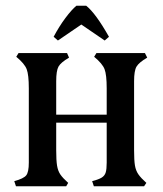

<svg xmlns="http://www.w3.org/2000/svg" viewBox="-20 -653 570 673"><path d="M493 -12 485 0H309L303 -18Q326 -24 336.5 -30.5Q347 -37 350.5 -48.5Q354 -60 354 -83V-223H177V-126Q177 -91 180 -72.5Q183 -54 191.5 -41.5Q200 -29 219 -12L212 0H36L30 -18Q63 -27 72 -38.5Q81 -50 81 -83V-343Q81 -391 73.5 -410.5Q66 -430 37 -454L45 -467H215L222 -451Q193 -434 185 -419.5Q177 -405 177 -368V-251H354V-343Q354 -391 346.5 -410.5Q339 -430 310 -454L318 -467H488L496 -451Q467 -434 458.5 -419.5Q450 -405 450 -368V-126Q450 -91 453 -73Q456 -55 465 -42Q474 -29 493 -12ZM347 -511 265 -567 183 -511 168 -524Q187 -560 209 -589.5Q231 -619 248 -633H282Q315 -607 362 -524Z"/></svg>

Font: Katibeh
Style: Regular
Weight: 400
Designer: Arabic design by Kourosh Beigpour, Latin design by Eduardo Tunni, engineering by Lasse Fister
Version: Version 1.000